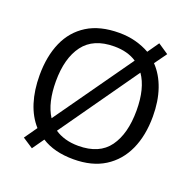

<svg xmlns="http://www.w3.org/2000/svg" viewBox="-135 -882 1051 1049"><g transform="rotate(20 390.5 -357.5)"><path d="M720 -358Q720 -247 682.5 -164.5Q645 -82 572 -36Q499 10 391 10Q279 10 206 -37L158 31L97 -9L149 -83Q105 -132 83 -202Q61 -272 61 -359Q61 -469 97 -551Q133 -633 206.5 -679Q280 -725 392 -725Q444 -725 488.5 -713Q533 -701 570 -680L616 -746L677 -705L626 -634Q672 -586 696 -516Q720 -446 720 -358ZM625 -358Q625 -487 574 -560L254 -106Q280 -88 314.5 -78Q349 -68 391 -68Q513 -68 569 -145.5Q625 -223 625 -358ZM156 -358Q156 -297 167.5 -247Q179 -197 203 -160L522 -611Q470 -646 392 -646Q271 -646 213.5 -569.5Q156 -493 156 -358Z"/></g></svg>

Font: Noto Sans Javanese
Style: Regular
Weight: 400
Designer: Monotype Design Team
Foundry: Monotype Imaging Inc.
Version: Version 2.004